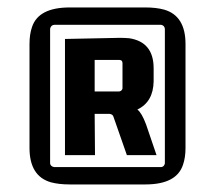

<svg xmlns="http://www.w3.org/2000/svg" viewBox="-20 -649 558 518"><path d="M415 -582Q423.8 -580.1 424.8 -571.3V-208Q422.9 -199.2 415 -198.2H126Q116.2 -200.2 115.2 -208V-571.3Q117.2 -581.1 126 -582ZM59.6 -250Q59.6 -173.8 117.2 -157.2Q138.7 -151.4 168 -151.4H372.1Q456.1 -151.4 473.6 -204.1Q480.5 -223.6 480.5 -250V-530.3Q480.5 -606.4 422.9 -623Q401.4 -628.9 372.1 -628.9H168Q84 -628.9 66.4 -576.2Q59.6 -556.6 59.6 -530.3ZM236.3 -230.5 235.4 -341.8H275.4Q284.2 -340.8 286.1 -334L322.3 -230.5H402.3L374 -313.5Q362.3 -344.7 350.6 -353.5Q393.6 -374 394.5 -429.7V-464.8Q394.5 -536.1 328.1 -545.9Q315.4 -546.9 302.7 -546.9L155.3 -543.9V-230.5ZM301.8 -487.3Q310.5 -487.3 310.5 -478.5V-410.2Q308.6 -403.3 301.8 -402.3H235.4V-487.3Z"/></svg>

Font: Gemunu Libre
Style: Bold
Weight: 700
Designer: Pushpananda Ekanayake, Sol Matas, Kosala Senevirathne
Foundry: Mooniak
Version: Version 1.001